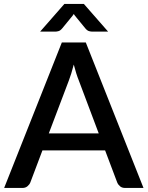

<svg xmlns="http://www.w3.org/2000/svg" viewBox="-22 -930 730 950"><path d="M688 0 402.5 -720H284L-1.5 0H89C99 0 107.3 -2.8 114 -8.5C120.7 -14.2 125.3 -20.3 128 -27L188 -186H498L558 -27C561.3 -19.3 566.2 -12.9 572.5 -7.8C578.8 -2.6 587.2 0 597.5 0ZM219.5 -270 319 -532.5C322.7 -542.5 326.6 -554.1 330.8 -567.2C334.9 -580.4 339 -594.8 343 -610.5C347 -595.2 351.1 -580.8 355.2 -567.5C359.4 -554.2 363.5 -542.7 367.5 -533L466.5 -270ZM513 -773.5 393 -910.5H296.5L176.5 -773.5H251C255.7 -773.5 261.2 -774.3 267.5 -776C273.8 -777.7 280.3 -782.7 287 -791L336.5 -851.5C337.8 -853.2 339 -854.7 340 -856.2C341 -857.7 342 -859.3 343 -861C344 -859.3 345 -857.7 346 -856.2C347 -854.7 348.2 -853.2 349.5 -851.5L399 -791C405.7 -782.7 412.2 -777.7 418.5 -776C424.8 -774.3 430.3 -773.5 435 -773.5Z"/></svg>

Font: Lato Semibold
Style: Regular
Weight: 600
Designer: Lukasz Dziedzic
Foundry: tyPoland Lukasz Dziedzic
Version: Version 2.006; 2014-01-15